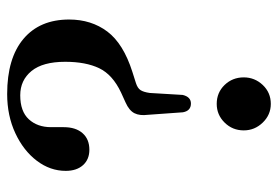

<svg xmlns="http://www.w3.org/2000/svg" viewBox="-140 -627 776 536"><g transform="rotate(-90 248.0 -359.0)"><path d="M195.5 -334Q192.5 -357 200 -371.8Q207.5 -386.5 230 -396.5L257.5 -409Q307.5 -432.5 325.5 -470Q343.5 -507.5 343.5 -565Q343.5 -627.5 317.8 -659Q292 -690.5 250 -690.5Q205 -690.5 183 -666.5Q161 -642.5 161 -604.5V-569Q161 -535.5 144.2 -516.5Q127.5 -497.5 98 -497.5Q71 -497.5 55 -515.2Q39 -533 39 -563.5Q39 -607 67.2 -644.2Q95.5 -681.5 144.2 -704.2Q193 -727 253.5 -727Q353.5 -727 407.5 -681.5Q461.5 -636 461.5 -554Q461.5 -492 427.8 -447.2Q394 -402.5 315.5 -377.5L284 -367.5Q270 -363 264.5 -354.8Q259 -346.5 256.5 -329L251 -237Q245.5 -214 227 -214Q206.5 -214 202.5 -236.5ZM226 9Q195.5 9 173.8 -13.5Q152 -36 152 -66.5Q152 -98 173.8 -120Q195.5 -142 226 -142Q257.5 -142 278.8 -120Q300 -98 300 -66.5Q300 -36 278.8 -13.5Q257.5 9 226 9Z"/></g></svg>

Font: Fraunces 9pt
Style: Regular
Weight: 400
Version: Version 1.000;[b76b70a41]